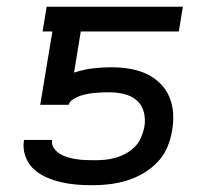

<svg xmlns="http://www.w3.org/2000/svg" viewBox="-20 -540 640 568"><path d="M253 8Q229 8 205.5 6Q182 4 159 -1.5Q136 -7 115 -16.5Q94 -26 78 -41.5Q62 -57 54.5 -79.5Q47 -102 51 -126H134Q132 -112 139.5 -101.5Q147 -91 158 -84.5Q169 -78 181 -74.5Q193 -71 206.5 -69Q220 -67 233.5 -66.5Q247 -66 260 -66Q276 -66 291.5 -67.5Q307 -69 322.5 -73.5Q338 -78 352.5 -86Q367 -94 379 -106Q391 -118 397.5 -133.5Q404 -149 407 -164Q411 -187 405.5 -208.5Q400 -230 384 -243.5Q368 -257 346.5 -262Q325 -267 302 -267Q291 -267 280.5 -266.5Q270 -266 259 -265Q248 -264 238 -262Q228 -260 217.5 -256.5Q207 -253 196.5 -246.5Q186 -240 183 -230H99L135 -447H106L118 -520H521L509 -447H219L199 -325Q225 -334 253 -337.5Q281 -341 308 -341Q335 -341 361 -337Q387 -333 410 -323Q433 -313 451.5 -295.5Q470 -278 480 -255.5Q490 -233 492 -206.5Q494 -180 489 -153Q485 -128 474.5 -103.5Q464 -79 445 -59.5Q426 -40 402.5 -26.5Q379 -13 354 -5.5Q329 2 303.5 5Q278 8 253 8Z"/></svg>

Font: Iosevka Extended Oblique
Style: Regular
Weight: 400
Width: 7
Italic angle: -9°
Monospace: yes
Designer: Belleve Invis
Foundry: Belleve Invis
Version: Version 32.0.1; ttfautohint (v1.8.4)